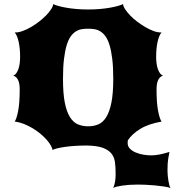

<svg xmlns="http://www.w3.org/2000/svg" viewBox="-20 -733 873 951"><path d="M52.7 -130.9Q62 -143.6 69.8 -182.9Q77.6 -222.2 77.6 -290Q77.6 -320.8 69.3 -337.2Q61 -353.5 45.4 -358.9Q54.2 -361.3 60.5 -370.1Q66.9 -378.9 71.3 -391.6Q75.7 -404.3 77.6 -419.7Q79.6 -435.1 79.6 -451.2Q79.6 -493.2 72.5 -525.6Q65.4 -558.1 52.7 -572.3H56.6Q72.8 -572.3 92.8 -579.6Q112.8 -586.9 133.3 -598.9Q153.8 -610.8 173.1 -625.7Q192.4 -640.6 207.8 -656.2Q223.1 -671.9 232.9 -686.8Q242.7 -701.7 243.7 -712.9Q251.5 -708.5 267.8 -703.9Q284.2 -699.2 306.9 -695.1Q329.6 -690.9 357.7 -688.5Q385.7 -686 416.5 -686Q447.3 -686 475.3 -688.5Q503.4 -690.9 526.1 -695.1Q548.8 -699.2 565.2 -703.9Q581.5 -708.5 589.4 -712.9Q590.3 -701.7 600.1 -686.8Q609.9 -671.9 625 -656.2Q640.1 -640.6 659.7 -625.7Q679.2 -610.8 699.7 -598.9Q720.2 -586.9 740 -579.6Q759.8 -572.3 776.4 -572.3H780.3Q767.6 -558.1 760.5 -525.6Q753.4 -493.2 753.4 -451.2Q753.4 -435.1 755.4 -419.7Q757.3 -404.3 761.7 -391.6Q766.1 -378.9 772.5 -370.1Q778.8 -361.3 787.6 -358.9Q772 -353.5 763.7 -337.2Q755.4 -320.8 755.4 -290Q755.4 -222.2 763.2 -182.9Q771 -143.6 780.3 -130.9Q714.4 -119.1 674.1 -94.2Q633.8 -69.3 613.3 -38.1Q612.8 -33.7 612.5 -30Q612.3 -26.4 612.3 -23.9Q612.3 -8.3 623.3 3.2Q634.3 14.6 651.6 22Q668.9 29.3 689.5 33Q710 36.6 729 36.6Q748.5 36.6 771.5 32Q794.4 27.3 819.3 19.5Q817.9 28.8 816.2 36.6Q814.5 44.4 813 54.4Q811.5 64.5 810.5 78.1Q809.6 91.8 809.6 112.8Q809.6 124 810.8 136.7Q812 149.4 814 161.6Q815.9 173.8 818.6 183.6Q821.3 193.4 824.2 198.2Q812.5 193.8 791.7 190.7Q771 187.5 747.3 185.3Q723.6 183.1 700.7 182.1Q677.7 181.2 661.6 181.2Q640.1 181.2 620.1 182.6Q600.1 184.1 584 186.5Q567.9 189 556.6 191.9Q545.4 194.8 541 198.2Q544.9 188 547.1 179.7Q549.3 171.4 550.5 163.1Q551.8 154.8 552.2 145.8Q552.7 136.7 552.7 125.5Q552.7 94.7 549.3 69.8Q545.9 44.9 531.5 27.1Q517.1 9.3 488.8 -1Q460.4 -11.2 410.6 -12.2Q380.9 -12.2 353.3 -10.5Q325.7 -8.8 303.2 -5.6Q280.8 -2.4 264.4 1.5Q248 5.4 240.7 9.8Q234.9 -12.7 214.6 -36.6Q194.3 -60.5 167.2 -80.6Q140.1 -100.6 109.6 -114.3Q79.1 -127.9 52.7 -130.9ZM416.5 -107.4Q443.8 -107.4 466.8 -116.9Q489.7 -126.5 506.1 -152.6Q522.5 -178.7 531.7 -224.4Q541 -270 541 -342.8Q541 -399.9 536.1 -440.4Q531.2 -481 522.9 -508.5Q514.6 -536.1 502.9 -552.5Q491.2 -568.8 477.3 -577.4Q463.4 -585.9 448 -588.4Q432.6 -590.8 416.5 -590.8Q400.4 -590.8 385 -588.4Q369.6 -585.9 355.7 -577.4Q341.8 -568.8 330.1 -552.5Q318.4 -536.1 310.1 -508.5Q301.8 -481 296.9 -440.4Q292 -399.9 292 -342.8Q292 -270 301 -224.4Q310.1 -178.7 326.7 -152.6Q343.3 -126.5 366.2 -116.9Q389.2 -107.4 416.5 -107.4Z"/></svg>

Font: Arbutus
Style: Regular
Weight: 400
Designer: Karolina Lach
Foundry: Sorkin Type Co.
Version: Version 1.003